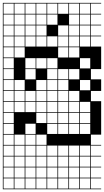

<svg xmlns="http://www.w3.org/2000/svg" viewBox="-20 -1025 732 1352"><path d="M0 307.7V-1004.8H692.3V-1000H620.2V-927.9H692.3V-923.1H620.2V-851H692.3V-846.2H620.2V-774H692.3V-769.2H620.2V-697.1H692.3V-538.5H620.2V-466.3H692.3V-384.6H620.2V-312.5H692.3V-76.9H620.2V-4.8H692.3V0H620.2V72.1H692.3V76.9H620.2V149H692.3V153.8H620.2V226H692.3V230.8H620.2V302.9H692.3V307.7ZM543.3 -927.9H615.4V-1000H543.3ZM466.3 -927.9H538.5V-1000H466.3ZM389.4 -927.9H461.5V-1000H389.4ZM312.5 -927.9H384.6V-1000H312.5ZM235.6 -927.9H307.7V-1000H235.6ZM158.7 -927.9H230.8V-1000H158.7ZM81.7 -927.9H153.8V-1000H81.7ZM4.8 -927.9H76.9V-1000H4.8ZM235.6 -851H307.7V-923.1H235.6ZM4.8 -851H76.9V-923.1H4.8ZM543.3 -851H615.4V-923.1H543.3ZM466.3 -851H538.5V-923.1H466.3ZM81.7 -851H153.8V-923.1H81.7ZM158.7 -851H230.8V-923.1H158.7ZM312.5 -851H384.6V-923.1H312.5ZM4.8 -774H76.9V-846.2H4.8ZM543.3 -774H615.4V-846.2H543.3ZM466.3 -774H538.5V-846.2H466.3ZM235.6 -774H307.7V-846.2H235.6ZM81.7 -774H153.8V-846.2H81.7ZM389.4 -774H461.5V-846.2H389.4ZM158.7 -774H230.8V-846.2H158.7ZM4.8 -697.1H76.9V-769.2H4.8ZM543.3 -697.1H615.4V-769.2H543.3ZM235.6 -697.1H307.7V-769.2H235.6ZM466.3 -697.1H538.5V-769.2H466.3ZM81.7 -697.1H153.8V-769.2H81.7ZM389.4 -697.1H461.5V-769.2H389.4ZM158.7 -697.1H230.8V-769.2H158.7ZM312.5 -697.1H384.6V-769.2H312.5ZM466.3 -620.2H538.5V-692.3H466.3ZM4.8 -620.2H76.9V-692.3H4.8ZM81.7 -620.2H153.8V-692.3H81.7ZM389.4 -620.2H461.5V-692.3H389.4ZM235.6 -543.3H307.7V-615.4H235.6ZM4.8 -543.3H76.9V-615.4H4.8ZM543.3 -543.3H615.4V-615.4H543.3ZM312.5 -543.3H384.6V-615.4H312.5ZM158.7 -543.3H230.8V-615.4H158.7ZM158.7 -466.3H230.8V-538.5H158.7ZM389.4 -466.3H461.5V-538.5H389.4ZM466.3 -466.3H538.5V-538.5H466.3ZM76.9 -538.5H4.8V-466.3H76.9ZM312.5 -466.3H384.6V-538.5H312.5ZM389.4 -389.4H461.5V-461.5H389.4ZM312.5 -389.4H384.6V-461.5H312.5ZM81.7 -389.4H153.8V-461.5H81.7ZM543.3 -389.4H615.4V-461.5H543.3ZM4.8 -389.4H76.9V-461.5H4.8ZM235.6 -389.4H307.7V-461.5H235.6ZM4.8 -312.5H76.9V-384.6H4.8ZM235.6 -312.5H307.7V-384.6H235.6ZM312.5 -312.5H384.6V-384.6H312.5ZM81.7 -312.5H153.8V-384.6H81.7ZM158.7 -312.5H230.8V-384.6H158.7ZM466.3 -312.5H538.5V-384.6H466.3ZM389.4 -312.5H461.5V-384.6H389.4ZM543.3 -235.6H615.4V-307.7H543.3ZM4.8 -235.6H76.9V-307.7H4.8ZM81.7 -235.6H153.8V-307.7H81.7ZM235.6 -235.6H307.7V-307.7H235.6ZM312.5 -235.6H384.6V-307.7H312.5ZM158.7 -235.6H230.8V-307.7H158.7ZM466.3 -235.6H538.5V-307.7H466.3ZM389.4 -235.6H461.5V-307.7H389.4ZM235.6 -158.7H307.7V-230.8H235.6ZM4.8 -158.7H76.9V-230.8H4.8ZM543.3 -158.7H615.4V-230.8H543.3ZM312.5 -158.7H384.6V-230.8H312.5ZM466.3 -158.7H538.5V-230.8H466.3ZM389.4 -158.7H461.5V-230.8H389.4ZM543.3 -81.7H615.4V-153.8H543.3ZM312.5 -81.7H384.6V-153.8H312.5ZM4.8 -81.7H76.9V-153.8H4.8ZM466.3 -81.7H538.5V-153.8H466.3ZM389.4 -81.7H461.5V-153.8H389.4ZM158.7 -81.7H230.8V-153.8H158.7ZM235.6 -4.8H307.7V-76.9H235.6ZM81.7 -4.8H153.8V-76.9H81.7ZM4.8 -4.8H76.9V-76.9H4.8ZM158.7 -4.8H230.8V-76.9H158.7ZM389.4 72.1H461.5V0H389.4ZM158.7 72.1H230.8V0H158.7ZM235.6 72.1H307.7V0H235.6ZM81.7 72.1H153.8V0H81.7ZM4.8 72.1H76.9V0H4.8ZM543.3 72.1H615.4V0H543.3ZM312.5 72.1H384.6V0H312.5ZM466.3 72.1H538.5V0H466.3ZM466.3 149H538.5V76.9H466.3ZM389.4 149H461.5V76.9H389.4ZM4.8 149H76.9V76.9H4.8ZM543.3 149H615.4V76.9H543.3ZM235.6 149H307.7V76.9H235.6ZM81.7 149H153.8V76.9H81.7ZM158.7 149H230.8V76.9H158.7ZM312.5 149H384.6V76.9H312.5ZM389.4 226H461.5V153.8H389.4ZM235.6 226H307.7V153.8H235.6ZM466.3 226H538.5V153.8H466.3ZM312.5 226H384.6V153.8H312.5ZM543.3 226H615.4V153.8H543.3ZM4.8 226H76.9V153.8H4.8ZM158.7 226H230.8V153.8H158.7ZM81.7 226H153.8V153.8H81.7ZM389.4 302.9H461.5V230.8H389.4ZM158.7 302.9H230.8V230.8H158.7ZM235.6 302.9H307.7V230.8H235.6ZM4.8 302.9H76.9V230.8H4.8ZM543.3 302.9H615.4V230.8H543.3ZM466.3 302.9H538.5V230.8H466.3ZM312.5 302.9H384.6V230.8H312.5ZM81.7 302.9H153.8V230.8H81.7Z"/></svg>

Font: Jacquarda Bastarda 9 Charted
Style: Regular
Weight: 400
Designer: Sarah Cadigan-Fried
Version: Version 1.000; ttfautohint (v1.8.4.7-5d5b)